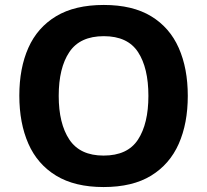

<svg xmlns="http://www.w3.org/2000/svg" viewBox="-20 -745 836 775"><path d="M738 -358Q738 -247 701.5 -164.5Q665 -82 590 -36Q515 10 398 10Q282 10 206.5 -36Q131 -82 94.5 -165Q58 -248 58 -359Q58 -470 94.5 -552Q131 -634 206.5 -679.5Q282 -725 399 -725Q515 -725 590 -679.5Q665 -634 701.5 -551.5Q738 -469 738 -358ZM217 -358Q217 -246 260 -181.5Q303 -117 398 -117Q495 -117 537 -181.5Q579 -246 579 -358Q579 -471 537 -535Q495 -599 399 -599Q303 -599 260 -535Q217 -471 217 -358Z"/></svg>

Font: Noto Sans Tangsa
Style: Bold
Weight: 700
Version: Version 1.504